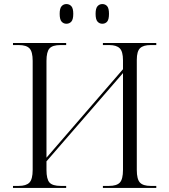

<svg xmlns="http://www.w3.org/2000/svg" viewBox="-20 -926 834 946"><path d="M484 -809Q470 -809 460.5 -819.5Q451 -830 451 -858Q451 -885 460.5 -895.5Q470 -906 484 -906Q499 -906 508 -895.5Q517 -885 517 -858Q517 -830 508 -819.5Q499 -809 484 -809ZM307 -809Q293 -809 283.5 -819.5Q274 -830 274 -858Q274 -885 283.5 -895.5Q293 -906 307 -906Q322 -906 331.5 -895.5Q341 -885 341 -858Q341 -830 331.5 -819.5Q322 -809 307 -809ZM44 0V-10H72Q109 -10 125 -26.5Q141 -43 141 -89V-626Q141 -671 125.5 -687.5Q110 -704 72 -704H44V-714H306V-704H278Q239 -704 224 -687.5Q209 -671 209 -626V-149L586 -585V-629Q586 -672 570 -688Q554 -704 518 -704H487V-714H750V-704H722Q686 -704 670 -688.5Q654 -673 654 -631V-89Q654 -43 669.5 -26.5Q685 -10 722 -10H750V0H487V-10H517Q555 -10 570.5 -26.5Q586 -43 586 -89V-566L209 -131V-89Q209 -43 224 -26.5Q239 -10 279 -10H306V0Z"/></svg>

Font: Noto Serif Display Light
Style: Regular
Weight: 300
Designer: Monotype Design Team
Foundry: Monotype Imaging Inc.
Version: Version 2.009